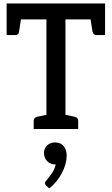

<svg xmlns="http://www.w3.org/2000/svg" viewBox="-20 -739 640 1100"><path d="M246 0V-628H18V-719H582V-628H355V0ZM173 0V-46Q173 -56 178 -62Q183 -68 193 -70L263 -85L274 0ZM327 0 338 -85 408 -70Q418 -68 423 -62Q428 -56 428 -46V0ZM495 -653 582 -628V-538H534Q525 -538 519 -542.5Q513 -547 510 -558ZM104 -653 89 -558Q88 -547 81.5 -542.5Q75 -538 66 -538H18V-628ZM262 341 245 325Q241 321 239.5 317.5Q238 314 238 309Q238 302 246 295Q257 281 275.5 256Q294 231 299 203Q298 203 296.5 203Q295 203 293 203Q267 202 249.5 183.5Q232 165 232 137Q232 112 250 94.5Q268 77 295 77Q328 77 345 98.5Q362 120 362 153Q362 200 334.5 252.5Q307 305 262 341Z"/></svg>

Font: Aleo Medium
Style: Regular
Weight: 500
Designer: Alessio Laiso
Foundry: Alessio Laiso
Version: Version 2.001;gftools[0.9.29]